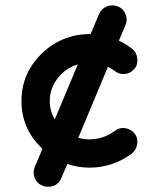

<svg xmlns="http://www.w3.org/2000/svg" viewBox="-20 -683 621 733"><path d="M418 -183Q435 -197 457 -194Q479 -191 495 -172Q507 -156 504 -134Q501 -112 484 -97Q410 -43 322 -43Q277 -43 237 -57L214 -3Q200 30 163 30Q151 30 143 26Q121 18 112.5 -3.5Q104 -25 113 -46L142 -115Q62 -190 62 -297Q62 -403 138.5 -477.5Q215 -552 322 -553H326L358 -629Q367 -650 388 -658.5Q409 -667 431 -658Q451 -650 459.5 -628.5Q468 -607 459 -587L434 -528Q464 -513 484 -497Q501 -484 504 -461Q507 -438 495 -422Q479 -403 457.5 -400.5Q436 -398 418 -412Q410 -418 392 -428L279 -157Q299 -151 322 -151Q374 -151 418 -183ZM170 -297Q170 -260 189 -227L277 -437Q230 -423 200 -384Q170 -345 170 -297Z"/></svg>

Font: Quicksand
Style: Bold
Weight: 700
Designer: Andrew Paglinawan
Foundry: Andrew Paglinawan
Version: 1.002